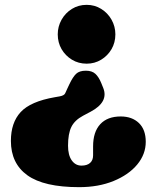

<svg xmlns="http://www.w3.org/2000/svg" viewBox="-20 -609 622 793"><path d="M406.5 -245.5 398 -266.5Q388 -291 374 -304Q360 -317 334.5 -317Q308 -317 294.5 -304.2Q281 -291.5 266.5 -261L258.5 -244Q253.5 -234 249.5 -224.2Q245.5 -214.5 226.5 -211L206.5 -207.5Q106 -190 65.5 -146.2Q25 -102.5 25 -27Q25 66 93.2 115Q161.5 164 307 164Q387 164 449.2 138.5Q511.5 113 546.8 70.5Q582 28 582 -23.5Q582 -73.5 553.8 -100.8Q525.5 -128 478.5 -128Q423.5 -128 394 -96Q364.5 -64 364.5 -4.5V32.5Q364.5 53 352 64Q339.5 75 316.5 75Q291.5 75 276.2 53.2Q261 31.5 261 -7Q261 -57 274.8 -84.8Q288.5 -112.5 323 -131L355 -148Q391.5 -167.5 404.8 -192Q418 -216.5 406.5 -245.5ZM338 -589Q371 -589 398 -572.2Q425 -555.5 440.8 -527.5Q456.5 -499.5 456.5 -467Q456.5 -433.5 440.8 -406.2Q425 -379 398 -362.5Q371 -346 338 -346Q304 -346 277 -362.5Q250 -379 234.2 -406.2Q218.5 -433.5 218.5 -467Q218.5 -499.5 234.2 -527.5Q250 -555.5 277 -572.2Q304 -589 338 -589Z"/></svg>

Font: Fraunces SuperSoft
Style: Regular
Weight: 900
Version: Version 1.000;[b76b70a41]